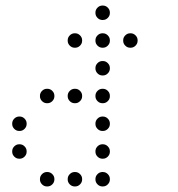

<svg xmlns="http://www.w3.org/2000/svg" viewBox="-20 -696 640 692"><path d="M349 -676Q339 -676 331.5 -668.5Q324 -661 324 -651V-649Q324 -639 331.5 -631.5Q339 -624 349 -624H351Q361 -624 368.5 -631.5Q376 -639 376 -649V-651Q376 -661 368.5 -668.5Q361 -676 351 -676ZM249 -576Q239 -576 231.5 -568.5Q224 -561 224 -551V-549Q224 -539 231.5 -531.5Q239 -524 249 -524H251Q261 -524 268.5 -531.5Q276 -539 276 -549V-551Q276 -561 268.5 -568.5Q261 -576 251 -576ZM349 -576Q339 -576 331.5 -568.5Q324 -561 324 -551V-549Q324 -539 331.5 -531.5Q339 -524 349 -524H351Q361 -524 368.5 -531.5Q376 -539 376 -549V-551Q376 -561 368.5 -568.5Q361 -576 351 -576ZM449 -576Q439 -576 431.5 -568.5Q424 -561 424 -551V-549Q424 -539 431.5 -531.5Q439 -524 449 -524H451Q461 -524 468.5 -531.5Q476 -539 476 -549V-551Q476 -561 468.5 -568.5Q461 -576 451 -576ZM349 -476Q339 -476 331.5 -468.5Q324 -461 324 -451V-449Q324 -439 331.5 -431.5Q339 -424 349 -424H351Q361 -424 368.5 -431.5Q376 -439 376 -449V-451Q376 -461 368.5 -468.5Q361 -476 351 -476ZM149 -376Q139 -376 131.5 -368.5Q124 -361 124 -351V-349Q124 -339 131.5 -331.5Q139 -324 149 -324H151Q161 -324 168.5 -331.5Q176 -339 176 -349V-351Q176 -361 168.5 -368.5Q161 -376 151 -376ZM249 -376Q239 -376 231.5 -368.5Q224 -361 224 -351V-349Q224 -339 231.5 -331.5Q239 -324 249 -324H251Q261 -324 268.5 -331.5Q276 -339 276 -349V-351Q276 -361 268.5 -368.5Q261 -376 251 -376ZM349 -376Q339 -376 331.5 -368.5Q324 -361 324 -351V-349Q324 -339 331.5 -331.5Q339 -324 349 -324H351Q361 -324 368.5 -331.5Q376 -339 376 -349V-351Q376 -361 368.5 -368.5Q361 -376 351 -376ZM49 -276Q39 -276 31.5 -268.5Q24 -261 24 -251V-249Q24 -239 31.5 -231.5Q39 -224 49 -224H51Q61 -224 68.5 -231.5Q76 -239 76 -249V-251Q76 -261 68.5 -268.5Q61 -276 51 -276ZM349 -276Q339 -276 331.5 -268.5Q324 -261 324 -251V-249Q324 -239 331.5 -231.5Q339 -224 349 -224H351Q361 -224 368.5 -231.5Q376 -239 376 -249V-251Q376 -261 368.5 -268.5Q361 -276 351 -276ZM49 -176Q39 -176 31.5 -168.5Q24 -161 24 -151V-149Q24 -139 31.5 -131.5Q39 -124 49 -124H51Q61 -124 68.5 -131.5Q76 -139 76 -149V-151Q76 -161 68.5 -168.5Q61 -176 51 -176ZM349 -176Q339 -176 331.5 -168.5Q324 -161 324 -151V-149Q324 -139 331.5 -131.5Q339 -124 349 -124H351Q361 -124 368.5 -131.5Q376 -139 376 -149V-151Q376 -161 368.5 -168.5Q361 -176 351 -176ZM149 -76Q139 -76 131.5 -68.5Q124 -61 124 -51V-49Q124 -39 131.5 -31.5Q139 -24 149 -24H151Q161 -24 168.5 -31.5Q176 -39 176 -49V-51Q176 -61 168.5 -68.5Q161 -76 151 -76ZM249 -76Q239 -76 231.5 -68.5Q224 -61 224 -51V-49Q224 -39 231.5 -31.5Q239 -24 249 -24H251Q261 -24 268.5 -31.5Q276 -39 276 -49V-51Q276 -61 268.5 -68.5Q261 -76 251 -76ZM349 -76Q339 -76 331.5 -68.5Q324 -61 324 -51V-49Q324 -39 331.5 -31.5Q339 -24 349 -24H351Q361 -24 368.5 -31.5Q376 -39 376 -49V-51Q376 -61 368.5 -68.5Q361 -76 351 -76Z"/></svg>

Font: Doto Rounded
Style: Regular
Weight: 400
Monospace: yes
Version: Version 1.000